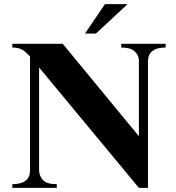

<svg xmlns="http://www.w3.org/2000/svg" viewBox="-20 -913 857 933"><path d="M40 -682V-700H285L655 -251V-618Q655 -643 635.5 -662.5Q616 -682 569 -682V-700H785V-682Q699 -682 699 -614V0H655L170 -585V-86Q170 -59 188.5 -38.5Q207 -18 256 -18V0H40V-18Q126 -18 126 -86V-638Q103 -664 85 -673Q67 -682 40 -682ZM490 -893H600L446 -750H393Z"/></svg>

Font: Uncial Antiqua
Style: Regular
Weight: 400
Designer: Astigmatic (AOETI)
Foundry: Astigmatic (AOETI)
Version: Version 1.000